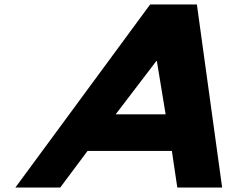

<svg xmlns="http://www.w3.org/2000/svg" viewBox="-20 -845 1070 865"><path d="M867 -825H656.5L49.2 0H251.2L374.4 -165H754.3L778.8 0H980.8ZM726.2 -330H501.2L684.3 -570H686.7Z"/></svg>

Font: Hussar
Style: BdSuprExtOblThree
Weight: 700
Foundry: Cannot Into Space Fonts
Version: Version 2.00